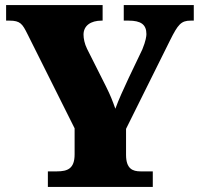

<svg xmlns="http://www.w3.org/2000/svg" viewBox="-20 -734 783 754"><path d="M168 0H580V-61H532C501 -61 475 -71 475 -126V-228L648 -576C679 -638 691 -653 729 -653H741V-714H466V-653H485C533 -653 555 -638 555 -600C555 -593 553 -574 539 -540L485 -427C465 -384 446 -343 433 -307C422 -338 414 -359 396 -395L322 -542C312 -562 308 -583 308 -598C308 -633 336 -653 379 -653H383V-714H4V-653H17C60 -653 68 -640 88 -600L273 -230V-128C273 -72 246 -61 203 -61H168Z"/></svg>

Font: Noto Serif Lao Black
Style: Regular
Weight: 900
Designer: Monotype Design Team
Foundry: Monotype Imaging Inc.
Version: Version 2.003